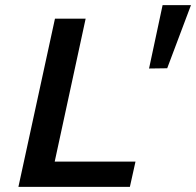

<svg xmlns="http://www.w3.org/2000/svg" viewBox="-20 -731 767 751"><path d="M616 -711H727L634 -464L563 -463ZM315 -658 194 -99H510L488 0H52L195 -658Z"/></svg>

Font: EauTest
Style: Bold Italic
Weight: 700
Italic angle: -12°
Designer: Christian Thalmann (Catharsis Fonts)
Version: Version 0.001;PS 000.001;hotconv 1.0.88;makeotf.lib2.5.64775